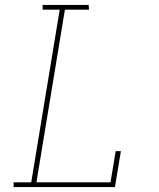

<svg xmlns="http://www.w3.org/2000/svg" viewBox="-20 -755 640 775"><path d="M35 0V-19H106L221 -716H152V-735H338L339 -716H242L127 -19H426L447 -145H468L444 0Z"/></svg>

Font: Iosevka HT Thin Extended
Style: Italic
Weight: 100
Width: 7
Italic angle: -9°
Monospace: yes
Designer: Belleve Invis
Foundry: Belleve Invis
Version: Version 32.3.0; ttfautohint (v1.8.4)